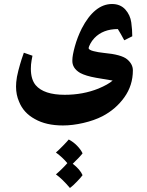

<svg xmlns="http://www.w3.org/2000/svg" viewBox="-20 -429 733 958"><path d="M643 -78Q643 -3 600.5 56.5Q558 116 491 151Q450 172 396 184.5Q342 197 294 197Q210 197 154 165Q97 134 75 78Q60 44 60 3Q60 -12 61 -19Q63 -44 71.5 -76.5Q80 -109 88 -134Q96 -159 99 -166L142 -151Q141 -146 137.5 -127Q134 -108 134 -86Q134 -33 158 -4Q199 44 303 44Q394 44 471 13Q519 -7 542 -27Q497 -35 459 -41Q408 -50 380 -65Q339 -89 341 -129Q341 -152 353.5 -197.5Q366 -243 388 -287Q419 -347 457 -378Q495 -409 539 -409Q580 -409 605 -382Q630 -354 635 -317Q640 -280 640 -248L600 -228Q596 -236 583.5 -258Q571 -280 568 -284Q494 -284 451 -239Q438 -225 430.5 -210.5Q423 -196 422 -189Q423 -180 446 -174Q469 -168 498 -165Q586 -157 614.5 -133Q643 -109 643 -78ZM392 445Q385 455 364.5 476.5Q344 498 329 509Q291 464 259 441Q270 432 287 415.5Q304 399 316 385Q292 356 259 332Q272 321 294 298.5Q316 276 323 267Q346 279 364.5 298Q383 317 392 336Q387 343 372 359Q357 375 343 388Q380 417 392 445Z"/></svg>

Font: Mirza
Style: Bold
Weight: 700
Designer: Arabic design by Kourosh Beigpour, Latin design by Eduardo Tunni, engineering by Lasse Fister
Version: Version 1.0010g